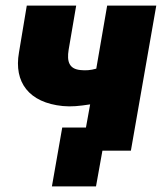

<svg xmlns="http://www.w3.org/2000/svg" viewBox="-20 -540 583 688"><path d="M166 128H324L347 0H449L540 -520H364L325 -294C304 -288 287 -287 268 -289C228 -293 219 -319 226 -362L253 -520H76L48 -352C29 -245 84 -172 205 -160C236 -157 264 -160 303 -166L288 -83H203Z"/></svg>

Font: Fixel Text 20240404 ExtraBold
Style: Italic
Weight: 800
Width: 4
Italic angle: -10°
Designer: AlfaBravo + MacPaw
Foundry: Kyrylo Tkachov, Marchela Mozhyna, Serhii Makarenko, Maria Weinstein, Zakhar Kryvoshyya
Version: Version 1.211;Glyphs 3.2 (3225)